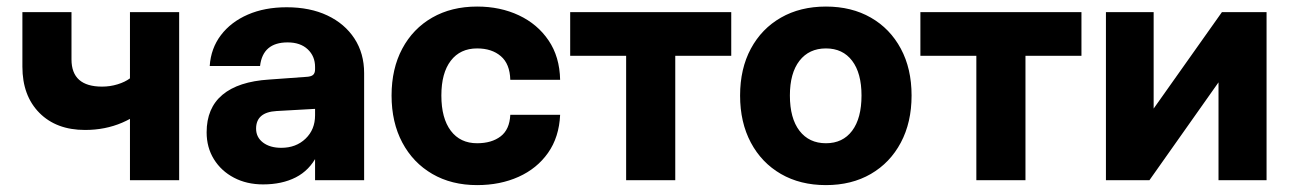

<svg xmlns="http://www.w3.org/2000/svg" viewBox="-20 -536 3834 571"><path d="M192.6 -359.4V-500H46.6V-337.7Q46.6 -251.4 97.1 -200.4Q147.5 -149.5 233 -149.5Q292.9 -149.5 343.4 -171.2Q393.9 -193 421 -225.8L366.5 -303Q351.8 -292 329.5 -285.2Q307.3 -278.4 283.6 -278.4Q192.6 -278.4 192.6 -359.4ZM512.8 0V-500H366.5V0Z M1062.9 -318.5Q1062.9 -377.3 1034.1 -421.4Q1005.2 -465.6 953.6 -490Q902 -514.4 832.5 -514.4Q767.2 -514.4 717.1 -492.6Q666.9 -470.8 637 -431.5Q607.2 -392.3 603.7 -339.8H753.4Q761.6 -409.9 835.4 -409.9Q873.3 -409.9 895.1 -389.4Q917 -368.9 917 -336.9V0H1062.9ZM945.1 -186 917 -193.2Q917 -150.6 888.6 -123.5Q860.3 -96.4 816.6 -96.4Q783 -96.4 762.3 -112Q741.6 -127.7 741.6 -153.4Q741.6 -202.4 802.7 -205.8L918.3 -212.3L917 -329.8Q917 -318.4 910.9 -313.1Q904.8 -307.9 889.4 -307.3L780.1 -299.4Q688.9 -293.6 641.7 -254.2Q594.5 -214.8 594.5 -142.5Q594.5 -97.6 616.1 -62.6Q637.8 -27.5 675.7 -7.6Q713.6 12.4 762.4 12.4Q818.6 12.4 859.6 -8.5Q900.5 -29.4 922.8 -73.3Q945.1 -117.2 945.1 -186Z M1144.5 -252Q1144.5 -172 1176.5 -111.9Q1208.5 -51.9 1265.7 -18.7Q1322.9 14.5 1398.9 14.5Q1467.5 14.5 1522.1 -10.1Q1576.8 -34.6 1609.8 -81.3Q1642.8 -128.1 1645.8 -194.5H1497.6Q1495.5 -150.7 1468.8 -130.4Q1442.1 -110 1398.9 -110Q1348.7 -110 1320.7 -147.1Q1292.6 -184.3 1292.6 -252Q1292.6 -318.9 1320.6 -355.4Q1348.6 -392 1398.9 -392Q1442.6 -392 1469.4 -369Q1496.3 -346.1 1497.6 -298.7H1645.8Q1644.4 -367.3 1611.4 -415.8Q1578.5 -464.4 1523.2 -490.4Q1467.8 -516.5 1398.9 -516.5Q1322.6 -516.5 1265.3 -483.6Q1208.1 -450.8 1176.3 -391.2Q1144.5 -331.7 1144.5 -252Z M2154.7 -500H1675.7V-370H1842.1V0H1988.2V-370H2154.7Z M2181 -251.8Q2181 -172 2213 -111.9Q2245 -51.9 2302.4 -18.7Q2359.9 14.5 2436.3 14.5Q2512.6 14.5 2569.9 -18.7Q2627.1 -51.9 2659 -111.9Q2691 -172 2691 -251.9Q2691 -331.9 2659 -391.3Q2627.1 -450.8 2569.9 -483.6Q2512.6 -516.5 2436.3 -516.5Q2359.9 -516.5 2302.5 -483.6Q2245.1 -450.8 2213 -391.2Q2181 -331.7 2181 -251.8ZM2542.1 -252Q2542.1 -184.3 2514.2 -147.1Q2486.3 -110 2436.4 -110Q2386.1 -110 2357.6 -147.1Q2329.1 -184.3 2329.1 -252Q2329.1 -318.6 2357.6 -355.3Q2386.1 -392 2436.4 -392Q2486.3 -392 2514.2 -355.3Q2542.1 -318.6 2542.1 -252Z M3196.2 -500H2717.2V-370H2883.6V0H3029.7V-370H3196.2Z M3410.9 -500H3269V0H3398.3L3603.8 -291.1V0H3746.7V-500H3614L3410.9 -213.1Z"/></svg>

Font: Overused Grotesk Light
Style: Regular
Weight: 300
Designer: RandomMaerks
Version: Version 0.005